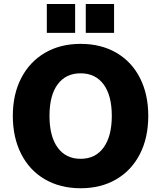

<svg xmlns="http://www.w3.org/2000/svg" viewBox="-20 -956 828 987"><path d="M45.9 -360.4Q45.9 -471.7 89.4 -555.2Q132.8 -638.7 211.4 -684.6Q290 -730.5 394.5 -730.5Q499 -730.5 577.6 -685.1Q656.2 -639.6 699.2 -555.7Q742.2 -471.7 742.2 -360.4Q742.2 -248 699.2 -164.1Q656.2 -80.1 577.6 -34.2Q499 11.7 394.5 11.7Q290 11.7 210.9 -34.2Q131.8 -80.1 88.9 -164.6Q45.9 -249 45.9 -360.4ZM394.5 -139.6Q470.7 -139.6 512.7 -197.8Q554.7 -255.9 554.7 -360.4Q554.7 -464.8 512.7 -522Q470.7 -579.1 394.5 -579.1Q318.4 -579.1 276.4 -522.5Q234.4 -465.8 234.4 -360.4Q234.4 -254.9 276.4 -197.3Q318.4 -139.6 394.5 -139.6ZM420.9 -935.5H566.4V-787.1H420.9ZM220.7 -935.5H366.2V-787.1H220.7Z"/></svg>

Font: Min Sans Black
Style: Regular
Weight: 900
Designer: Jinseong-Kim, NotoSansCJK, Nunito
Foundry: Jinseong-Kim
Version: Version 1.000